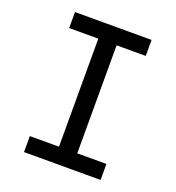

<svg xmlns="http://www.w3.org/2000/svg" viewBox="-133 -841 866 947"><g transform="rotate(20 300.0 -367.5)"><path d="M99 0V-84H252V-651H99V-735H501V-651H348V-84H501V0Z"/></g></svg>

Font: Iosevka Curly Medium Extended
Style: Regular
Weight: 500
Width: 7
Monospace: yes
Designer: Belleve Invis
Foundry: Belleve Invis
Version: Version 11.1.0; ttfautohint (v1.8.3)